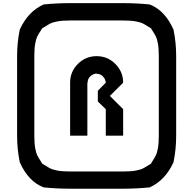

<svg xmlns="http://www.w3.org/2000/svg" viewBox="-20 -853 1219 1207"><path d="M920.8 181.7Q930.8 176.7 934.2 166.7Q954.2 135.8 960.8 121.7Q967.5 107.5 972.9 77.9Q978.3 48.3 978.3 0V-500Q978.3 -548.3 972.9 -577.9Q967.5 -607.5 960.8 -621.7Q954.2 -635.8 934.2 -666.7Q930.8 -675.8 920.8 -680.8V-680Q890 -700 875.8 -706.7Q861.7 -713.3 832.1 -718.8Q802.5 -724.2 754.2 -724.2H420.8Q372.5 -724.2 342.9 -718.8Q313.3 -713.3 299.2 -706.7Q285 -700 254.2 -680V-680.8Q242.5 -675 240 -666.7Q220 -635.8 213.3 -621.7Q206.7 -607.5 201.2 -577.9Q195.8 -548.3 195.8 -500V0Q195.8 48.3 201.2 77.9Q206.7 107.5 213.3 121.7Q220 135.8 240 166.7Q243.3 175.8 254.2 181.7V180.8Q285 200.8 299.2 207.5Q313.3 214.2 342.9 219.6Q372.5 225 420.8 225H754.2Q802.5 225 832.1 219.6Q861.7 214.2 875.8 207.5Q890 200.8 920.8 180.8ZM920.8 325Q839.2 333.3 754.2 333.3H420.8Q335.8 333.3 254.2 325Q158.3 288.3 104.2 166.7Q87.5 85 87.5 0V-500Q87.5 -585 104.2 -666.7Q155.8 -780.8 254.2 -825Q335.8 -833.3 420.8 -833.3H754.2Q839.2 -833.3 920.8 -825Q1016.7 -788.3 1070.8 -666.7Q1087.5 -585 1087.5 -500V0Q1087.5 85 1070.8 166.7Q1019.2 280.8 920.8 325ZM645 -166.7 595 -215V-282.5L645 -333.3Q643.3 -355 627.5 -372.1Q611.7 -389.2 587.5 -389.2V-390.8Q565 -389.2 547.9 -373.3Q530.8 -357.5 530.8 -333.3H529.2V0H420.8V-333.3Q420.8 -402.5 469.6 -451.2Q518.3 -500 587.5 -500Q656.7 -500 705.4 -450.8Q754.2 -401.7 754.2 -333.3L670.8 -250L754.2 -166.7V0H645Z"/></svg>

Font: 0xA000
Style: Bold
Weight: 700
Version: Version 0.1